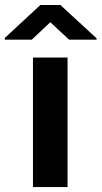

<svg xmlns="http://www.w3.org/2000/svg" viewBox="-69 -763 414 783"><path d="M206.5 -528.3V0H65.4V-528.3ZM177.2 -742.7 324.7 -606.9V-601.1H212.9L136.2 -672.4L60.5 -601.1H-49.3V-608.4L95.7 -742.7Z"/></svg>

Font: Vazirmatn FD
Style: Bold
Weight: 700
Designer: Saber Rastikerdar
Foundry: Saber Rastikerdar
Version: Version 33.001